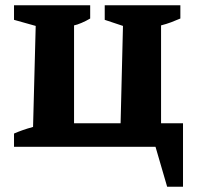

<svg xmlns="http://www.w3.org/2000/svg" viewBox="-20 -555 745 726"><path d="M589 -89H672V151H612L568 0H33V-50Q49 -57 66 -63Q83 -69 105 -75L115 -457L33 -480V-535H321V-485Q306 -476 288.5 -468.5Q271 -461 260 -459V-89H436L445 -457L376 -480V-535H662V-485Q646 -478 627.5 -471Q609 -464 589 -459Z"/></svg>

Font: Piazzolla SC
Style: Bold
Weight: 700
Designer: Juan Pablo del Peral
Foundry: Huerta Tipografica
Version: Version 1.330